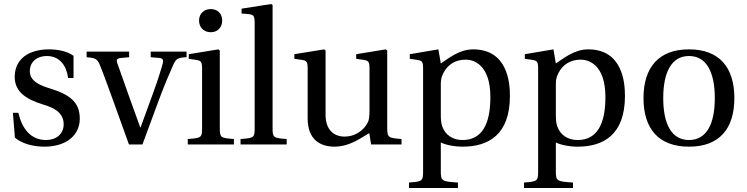

<svg xmlns="http://www.w3.org/2000/svg" viewBox="-20 -717 3710 953"><path d="M44 -157 54 -34C88 -4 145 11 200 11C312 11 376 -48 376 -128C376 -211 325 -248 228 -278C189 -290 128 -310 128 -363C128 -412 165 -439 212 -439C279 -439 311 -387 318 -330H345V-440C314 -463 266 -472 224 -472C122 -472 53 -424 53 -335C53 -257 117 -222 195 -198C237 -185 296 -164 296 -100C296 -52 259 -22 209 -22C133 -22 90 -77 71 -157Z M410 -433C454 -429 463 -426 477 -391C502 -329 523 -268 547 -203L620 0H687L771 -227C798 -300 826 -363 839 -393C853 -426 863 -431 906 -433V-461H728V-433L774 -429C789 -427 792 -416 788 -403C780 -373 763 -318 741 -258L678 -85H676L619 -243C600 -297 581 -350 563 -401C556 -419 560 -427 578 -429L621 -433V-461H410Z M968 -615C968 -581 992 -557 1026 -557C1060 -557 1083 -581 1083 -615C1083 -649 1060 -672 1026 -672C992 -672 968 -649 968 -615ZM912 0H1141V-27C1074 -32 1071 -34 1071 -82V-466L1064 -472L917 -448V-425L952 -420C976 -416 983 -412 983 -378V-82C983 -34 980 -32 912 -27Z M1174 0H1403V-27C1336 -32 1333 -34 1333 -82V-692L1326 -697L1179 -674V-650L1214 -647C1238 -644 1244 -639 1244 -603V-82C1244 -34 1242 -32 1174 -27Z M1441 -425 1477 -420C1501 -416 1507 -412 1507 -378V-130C1507 -22 1571 11 1641 11C1721 11 1786 -43 1813 -56L1822 0H1973V-27C1908 -32 1902 -34 1902 -82V-466L1895 -472L1748 -448V-425L1784 -420C1808 -416 1814 -412 1814 -378V-166C1814 -140 1811 -119 1806 -110C1784 -67 1740 -39 1691 -39C1636 -39 1596 -74 1596 -147V-466L1589 -472L1441 -448Z M2010 189V216H2253V189C2174 184 2168 182 2168 134V-10C2188 1 2233 11 2276 11C2403 11 2511 -47 2511 -241C2511 -308 2499 -472 2328 -472C2259 -472 2205 -426 2168 -402L2156 -472L2014 -448V-425L2050 -420C2074 -416 2080 -412 2080 -378V134C2080 182 2076 184 2010 189ZM2168 -148V-302C2168 -326 2173 -338 2181 -355C2203 -398 2242 -421 2292 -421C2330 -421 2414 -397 2414 -235C2414 -97 2370 -22 2276 -22C2227 -22 2190 -47 2175 -90C2169 -107 2168 -126 2168 -148Z M2581 189V216H2824V189C2745 184 2739 182 2739 134V-10C2759 1 2804 11 2847 11C2974 11 3082 -47 3082 -241C3082 -308 3070 -472 2899 -472C2830 -472 2776 -426 2739 -402L2727 -472L2585 -448V-425L2621 -420C2645 -416 2651 -412 2651 -378V134C2651 182 2647 184 2581 189ZM2739 -148V-302C2739 -326 2744 -338 2752 -355C2774 -398 2813 -421 2863 -421C2901 -421 2985 -397 2985 -235C2985 -97 2941 -22 2847 -22C2798 -22 2761 -47 2746 -90C2740 -107 2739 -126 2739 -148Z M3174 -230C3174 -78 3249 11 3400 11C3551 11 3625 -78 3625 -230C3625 -382 3551 -472 3400 -472C3249 -472 3174 -382 3174 -230ZM3272 -230C3272 -360 3314 -439 3400 -439C3486 -439 3528 -360 3528 -230C3528 -100 3486 -22 3400 -22C3314 -22 3272 -100 3272 -230Z"/></svg>

Font: erewhon
Style: Regular
Weight: 400
Version: Version 1.0.0